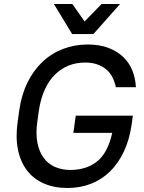

<svg xmlns="http://www.w3.org/2000/svg" viewBox="-20 -930 720 958"><path d="M358 -353H643L637 -310Q626 -232 597.5 -172.5Q569 -113 527.5 -73Q486 -33 432.5 -12.5Q379 8 317 8Q251 8 200 -14Q149 -36 116 -78Q83 -120 70 -181.5Q57 -243 68 -321L76 -379Q87 -457 117 -518Q147 -579 192 -621.5Q237 -664 295 -686Q353 -708 418 -708Q476 -708 520 -691.5Q564 -675 594.5 -646Q625 -617 640.5 -578Q656 -539 658 -495H558Q553 -520 542 -542.5Q531 -565 512.5 -581.5Q494 -598 467 -608Q440 -618 405 -618Q361 -618 323 -603Q285 -588 254.5 -558Q224 -528 203.5 -483Q183 -438 174 -379L166 -321Q158 -263 166.5 -218.5Q175 -174 197 -143.5Q219 -113 253.5 -97.5Q288 -82 330 -82Q412 -82 465 -125Q518 -168 540 -267H346ZM249 -910H341L402 -823L487 -910H579L446 -760H340Z"/></svg>

Font: Retni Sans Medium
Style: Italic
Weight: 500
Italic angle: -8°
Designer: Vitaly Kuzmin
Foundry: ParaType Ltd.
Version: Version 1.00;June 10, 2019;FontCreator 11.5.0.2425 64-bit; t